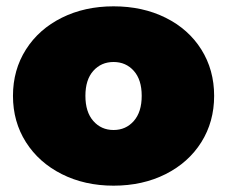

<svg xmlns="http://www.w3.org/2000/svg" viewBox="-20 -577 718 607"><path d="M175.5 -26.5C223.8 -2.2 278.3 10 339 10C400.3 10 455.2 -2.2 503.5 -26.5C551.8 -50.8 589.5 -84.5 616.5 -127.5C643.5 -170.5 657 -219.3 657 -274C657 -328.7 643.5 -377.5 616.5 -420.5C589.5 -463.5 551.8 -497 503.5 -521C455.2 -545 400.3 -557 339 -557C278.3 -557 223.8 -545 175.5 -521C127.2 -497 89.3 -463.5 62 -420.5C34.7 -377.5 21 -328.7 21 -274C21 -219.3 34.7 -170.5 62 -127.5C89.3 -84.5 127.2 -50.8 175.5 -26.5ZM403 -194.5C386.3 -175.5 365 -166 339 -166C313 -166 291.7 -175.5 275 -194.5C258.3 -213.5 250 -240 250 -274C250 -308 258.3 -334.3 275 -353C291.7 -371.7 313 -381 339 -381C365 -381 386.3 -371.7 403 -353C419.7 -334.3 428 -308 428 -274C428 -240 419.7 -213.5 403 -194.5Z"/></svg>

Font: Montserrat Custom Black
Style: Regular
Weight: 900
Designer: Julieta Ulanovsky
Foundry: Julieta Ulanovsky
Version: Version 7.200